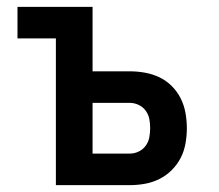

<svg xmlns="http://www.w3.org/2000/svg" viewBox="-20 -540 640 560"><path d="M143 0V-428H31V-520H250V-332H358Q381 -332 403 -328Q425 -324 445 -314.5Q465 -305 481 -289Q497 -273 507 -253Q517 -233 521 -210.5Q525 -188 525 -166Q525 -144 521 -121.5Q517 -99 507 -79.5Q497 -60 481 -44Q465 -28 445 -18Q425 -8 403 -4Q381 0 358 0ZM358 -92Q372 -92 384.5 -98Q397 -104 405 -115Q413 -126 415.5 -139.5Q418 -153 418 -166Q418 -180 415.5 -193Q413 -206 405 -217Q397 -228 384.5 -234Q372 -240 358 -240H250V-92Z"/></svg>

Font: Iosevka Semibold Extended
Style: Regular
Weight: 600
Width: 7
Monospace: yes
Designer: Belleve Invis
Foundry: Belleve Invis
Version: Version 32.5.0; ttfautohint (v1.8.4)